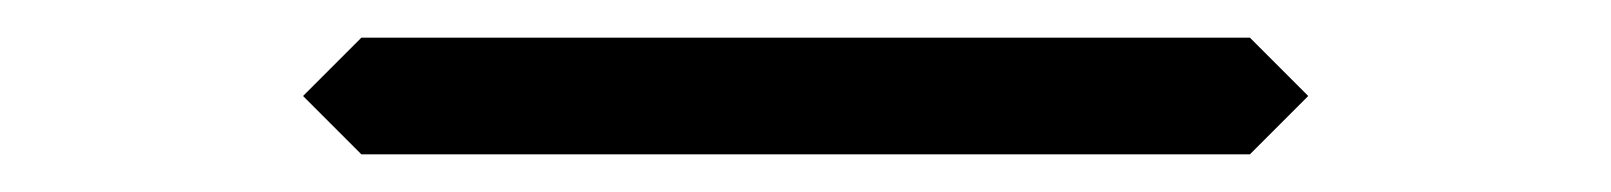

<svg xmlns="http://www.w3.org/2000/svg" viewBox="-20 -551 856 102"><path d="M644 -531 675 -500 644 -469H172L141 -500L172 -531Z"/></svg>

Font: DSEG7 Classic
Style: Light
Weight: 300
Designer: Keshikan(Twitter:@keshinomi_88pro)
Version: Version 0.46